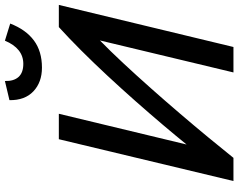

<svg xmlns="http://www.w3.org/2000/svg" viewBox="-112 -834 947 762"><g transform="rotate(-90 361.0 -453.5)"><path d="M23 0 189 -693H290L168 -186Q202 -228 246 -280Q290 -332 339.5 -388Q389 -444 440.5 -499.5Q492 -555 541.5 -604.5Q591 -654 634 -693H722L555 0H454L581 -530Q540 -490 491.5 -438Q443 -386 392 -328.5Q341 -271 291 -212.5Q241 -154 196 -99.5Q151 -45 115 0ZM473 -760Q415 -760 379 -794Q343 -828 344 -889L420 -907Q419 -872 436 -853Q453 -834 488 -834Q519 -834 542 -852.5Q565 -871 580 -907L648 -886Q624 -824 581 -792Q538 -760 473 -760Z"/></g></svg>

Font: Ubuntu Sans Medium
Style: Italic
Weight: 500
Italic angle: -13.5°
Designer: Dalton Maag Ltd
Foundry: Dalton Maag Ltd
Version: Version 1.006